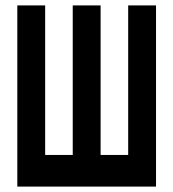

<svg xmlns="http://www.w3.org/2000/svg" viewBox="-20 -690 640 710"><path d="M44 0H557V-670H454V-117H352V-670H249V-117H147V-670H44Z"/></svg>

Font: LT Wave Mono Bold
Style: Regular
Weight: 700
Designer: Daniel Lyons
Version: Version 2.5 (Glyphs App)